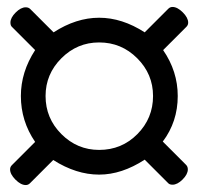

<svg xmlns="http://www.w3.org/2000/svg" viewBox="-20 -620 570 552"><path d="M464 -595Q469 -600 476 -600Q490 -600 505.5 -584.5Q521 -569 521 -555Q521 -548 516 -543L449 -476Q491 -415 491 -344Q491 -270 448 -213L515 -146Q520 -141 520 -133Q520 -119 505 -104Q490 -89 476 -89Q467 -89 463 -94L396 -161Q330 -118 265 -118Q199 -118 133 -160L66 -93Q61 -88 54 -88Q40 -88 24.5 -103.5Q9 -119 9 -133Q9 -140 14 -145L81 -212Q40 -272 40 -344Q40 -413 81 -476L15 -542Q10 -546 10 -555Q10 -569 25 -584Q40 -599 54 -599Q62 -599 67 -594L134 -527Q199 -569 265 -569Q331 -569 396 -527ZM265 -498Q202 -498 156.5 -452.5Q111 -407 111 -344Q111 -280 156.5 -234.5Q202 -189 265 -189Q330 -189 375 -234.5Q420 -280 420 -344Q420 -407 374.5 -452.5Q329 -498 265 -498Z"/></svg>

Font: Marmelad
Style: Regular
Weight: 400
Designer: Manvel Shmavonyan
Foundry: Cyreal
Version: Version 1.001;PS 001.001;hotconv 1.0.88;makeotf.lib2.5.64775